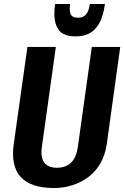

<svg xmlns="http://www.w3.org/2000/svg" viewBox="-20 -936 625 966"><path d="M252 10Q136 10 85 -44.5Q34 -99 49 -210L118 -700H261L191 -199Q183 -146 202 -119Q221 -92 266 -92Q358 -92 372 -199L442 -700H585L517 -210Q509 -157 486 -116Q463 -75 427.5 -47.5Q392 -20 347 -5Q302 10 252 10ZM356 -753Q319 -753 294 -768.5Q269 -784 259 -820Q249 -856 257 -916H333Q329 -889 332.5 -874Q336 -859 345.5 -853Q355 -847 368 -847H376Q399 -847 413 -863.5Q427 -880 432 -916H508Q500 -856 480 -820Q460 -784 430.5 -768.5Q401 -753 364 -753Z"/></svg>

Font: Pathway Extreme Condensed
Style: Bold Italic
Weight: 700
Width: 3
Italic angle: -8°
Version: Version 1.001;gftools[0.9.26]